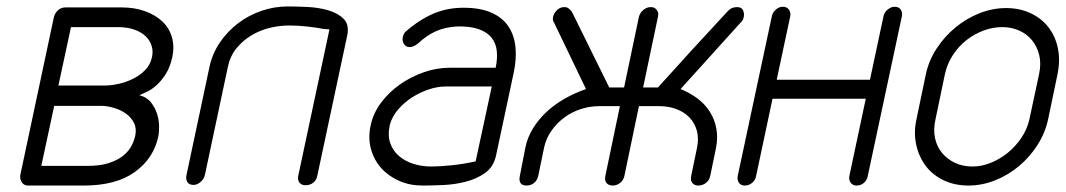

<svg xmlns="http://www.w3.org/2000/svg" viewBox="-20 -575 3302 595"><path d="M147 -522Q150 -534 159.5 -543Q169 -552 183 -552H357Q397 -552 429 -540.5Q461 -529 482.5 -509Q504 -489 512.5 -460.5Q521 -432 514 -398Q507 -366 493 -344.5Q479 -323 463.5 -309.5Q448 -296 434 -290L412 -280Q435 -274 448 -257.5Q461 -241 467 -221.5Q473 -202 473 -183Q473 -164 471 -154Q457 -85 398.5 -42.5Q340 0 240 0H65Q53 -1 47 -11Q41 -21 43 -33ZM148 -247 108 -61H253Q289 -61 315 -69Q341 -77 358.5 -90Q376 -103 385.5 -119.5Q395 -136 399 -154Q404 -177 395 -194.5Q386 -212 369.5 -223.5Q353 -235 332 -241Q311 -247 293 -247ZM306 -310Q324 -310 347 -315Q370 -320 391.5 -330.5Q413 -341 429.5 -357.5Q446 -374 451 -398Q455 -416 450 -432.5Q445 -449 432 -462Q419 -475 397 -483Q375 -491 345 -491H200L161 -310Z M1001 -484Q999 -484 993.5 -484.5Q988 -485 984 -485Q965 -489 935 -492.5Q905 -496 876 -496Q846 -496 815.5 -488.5Q785 -481 758.5 -465Q732 -449 712.5 -425Q693 -401 686 -367L615 -33Q612 -20 601.5 -11Q591 -2 580 -2Q566 -2 560.5 -11Q555 -20 558 -33L629 -367Q638 -409 661.5 -443.5Q685 -478 718 -503Q751 -528 790.5 -541.5Q830 -555 871 -555Q896 -555 931 -553.5Q966 -552 996 -543.5Q1026 -535 1044.5 -517Q1063 -499 1056 -465L963 -29Q961 -17 951 -9Q941 -1 927 -1Q914 -1 908 -9Q902 -17 904 -29Z M1516 -365Q1522 -393 1519.5 -417Q1517 -441 1503.5 -458Q1490 -475 1464 -484.5Q1438 -494 1396 -493Q1360 -491 1331.5 -478.5Q1303 -466 1275 -440Q1269 -435 1262 -432Q1255 -429 1250 -429Q1238 -429 1232 -438.5Q1226 -448 1228 -459Q1231 -471 1236 -476Q1278 -513 1321.5 -532Q1365 -551 1416 -551Q1469 -551 1503.5 -535.5Q1538 -520 1556 -492.5Q1574 -465 1577.5 -428.5Q1581 -392 1572 -350L1517 -92Q1509 -57 1482.5 -38.5Q1456 -20 1422 -11.5Q1388 -3 1352 -1.5Q1316 0 1289 0Q1250 0 1217 -14.5Q1184 -29 1161.5 -54Q1139 -79 1129.5 -113.5Q1120 -148 1129 -188Q1137 -225 1161 -257Q1185 -289 1219 -313Q1253 -337 1293 -351Q1333 -365 1373 -365ZM1504 -307H1361Q1336 -307 1309 -298Q1282 -289 1257.5 -273.5Q1233 -258 1214 -236Q1195 -214 1188 -188Q1181 -155 1189.5 -131Q1198 -107 1217 -91Q1236 -75 1262 -67Q1288 -59 1316 -59Q1344 -59 1381.5 -63Q1419 -67 1454 -75Z M1915 -30Q1912 -16 1901.5 -8Q1891 0 1879 0Q1866 0 1859.5 -8Q1853 -16 1856 -30L1901 -246H1836Q1808 -246 1780 -237Q1752 -228 1729 -211Q1706 -194 1689 -170Q1672 -146 1666 -117L1648 -30Q1645 -16 1635 -8Q1625 0 1612 0Q1598 0 1593 -8Q1588 -16 1591 -30L1608 -117Q1614 -148 1631 -176Q1648 -204 1673 -227.5Q1698 -251 1729.5 -269Q1761 -287 1796 -299L1696 -507Q1692 -512 1694 -523Q1696 -533 1705.5 -543Q1715 -553 1729 -553Q1737 -553 1742 -549Q1747 -545 1752 -539L1868 -304H1914L1960 -523Q1963 -535 1973.5 -544Q1984 -553 1997 -553Q2009 -553 2015.5 -544Q2022 -535 2019 -523L1973 -304H2019L2126 -422L2234 -539Q2246 -553 2264 -553Q2278 -553 2282.5 -543.5Q2287 -534 2285 -523Q2283 -512 2277 -507L2089 -299Q2119 -287 2142.5 -269Q2166 -251 2180.5 -227.5Q2195 -204 2200 -176Q2205 -148 2199 -117L2181 -30Q2178 -16 2167.5 -8Q2157 0 2144 0Q2132 0 2125.5 -8Q2119 -16 2122 -30L2140 -117Q2146 -146 2139.5 -170Q2133 -194 2116.5 -211Q2100 -228 2076 -237Q2052 -246 2024 -246H1960Z M2372 -525Q2374 -536 2384 -545Q2394 -554 2406 -554Q2419 -554 2425 -545Q2431 -536 2429 -525L2387 -328H2676L2718 -525Q2720 -536 2730.5 -545Q2741 -554 2752 -554Q2766 -554 2771.5 -545Q2777 -536 2775 -525L2669 -29Q2667 -17 2657.5 -8.5Q2648 0 2634 0Q2623 0 2616.5 -8.5Q2610 -17 2612 -29L2663 -269H2374L2323 -29Q2321 -17 2311 -8.5Q2301 0 2288 0Q2276 0 2270 -8.5Q2264 -17 2266 -29Z M2849 -344Q2858 -387 2882.5 -424.5Q2907 -462 2941 -490Q2975 -518 3015.5 -534Q3056 -550 3098 -550Q3140 -550 3174 -534Q3208 -518 3229.5 -490Q3251 -462 3258.5 -424.5Q3266 -387 3257 -344L3228 -205Q3219 -163 3195 -125.5Q3171 -88 3137.5 -60Q3104 -32 3063.5 -16Q3023 0 2981 0Q2939 0 2905 -16Q2871 -32 2849.5 -60Q2828 -88 2819.5 -125.5Q2811 -163 2820 -205ZM2879 -205Q2872 -174 2877.5 -147.5Q2883 -121 2899 -101.5Q2915 -82 2939 -70.5Q2963 -59 2994 -59Q3022 -59 3050.5 -70.5Q3079 -82 3103 -101.5Q3127 -121 3145 -147.5Q3163 -174 3170 -205L3200 -345Q3207 -378 3200.5 -404.5Q3194 -431 3178 -450.5Q3162 -470 3138 -480.5Q3114 -491 3086 -491Q3057 -491 3028.5 -480.5Q3000 -470 2975.5 -451Q2951 -432 2933 -404.5Q2915 -377 2908 -344Z"/></svg>

Font: VDS
Style: Thin Italic
Weight: 100
Width: 0
Designer: artmaker
Foundry: artmaker
Version: Version 1.000 2012 initial release